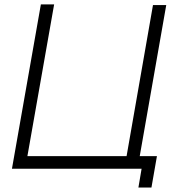

<svg xmlns="http://www.w3.org/2000/svg" viewBox="-20 -770 806 876"><path d="M671 85.5H611.5L626 0H34.5L166.5 -750H227L105 -57.5H557.5L678 -747H738.5L617.5 -57.5H696Z"/></svg>

Font: Russisch Sans Light
Style: Italic
Weight: 300
Italic angle: -10°
Designer: Michael Sharanda (font) & Cristiano Sobral (main changes)
Foundry: Michael Sharanda
Version: Version 2.00;September 8, 2020;FontCreator 13.0.0.2681 64-bi